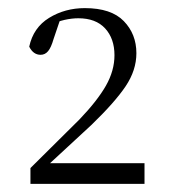

<svg xmlns="http://www.w3.org/2000/svg" viewBox="-20 -913 417 473"><path d="M55 -460V-499L176 -619Q220 -665 241 -702Q262 -739 262 -777Q262 -818 239 -843Q216 -868 173 -868Q157 -868 139 -864Q121 -860 101 -850L131 -873L112 -817Q106 -796 98.5 -787Q91 -778 80 -778Q62 -778 52 -798Q62 -845 101 -869Q140 -893 189 -893Q254 -893 285 -861Q316 -829 316 -782Q316 -740 289.5 -700.5Q263 -661 205 -605L86 -495L95 -520L97 -511H336V-460Z"/></svg>

Font: Noto Serif JP ExtraLight ExtraLight
Style: Regular
Weight: 250
Version: Version 2.003-H1;hotconv 1.1.1;makeotfexe 2.6.0